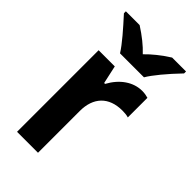

<svg xmlns="http://www.w3.org/2000/svg" viewBox="-235 -837 907 907"><g transform="rotate(45 218.5 -383.0)"><path d="M156 -606H316C335 -639 382 -696 437 -753V-766H344C300 -738 264 -709 235 -679C207 -709 172 -737 127 -766H35V-753C85 -698 131 -646 156 -606ZM74 0H214V-279C214 -369 264 -423 355 -423C368 -423 384 -422 396 -418V-549C386 -552 372 -555 356 -555C296 -555 242 -517 208 -454H202L182 -545H74Z"/></g></svg>

Font: Kathrein 75 Bold
Style: Regular
Weight: 700
Designer: Lazydogs Typefoundry, based on Open Sans by Ascender Corporation
Foundry: Lazydogs Typefoundry
Version: Version 1.003;PS 001.003;hotconv 1.0.88;makeotf.lib2.5.64775